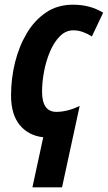

<svg xmlns="http://www.w3.org/2000/svg" viewBox="-20 -575 459 817"><path d="M164 9Q101 2 64 -43Q27 -88 27 -169Q27 -241 44 -309.5Q61 -378 94 -433.5Q127 -489 176 -522Q225 -555 290 -555Q328 -555 359.5 -546.5Q391 -538 419 -521L371 -420Q354 -431 333.5 -438.5Q313 -446 292 -446Q260 -446 235 -421Q210 -396 193 -356Q176 -316 167.5 -271Q159 -226 159 -185Q159 -99 220 -99Q266 -99 319 -124L244 222H118Z"/></svg>

Font: Noto Sans Condensed
Style: Bold Italic
Weight: 700
Width: 3
Italic angle: -12°
Designer: Monotype Design Team
Foundry: Monotype Imaging Inc.
Version: Version 2.013; ttfautohint (v1.8.4.7-5d5b)